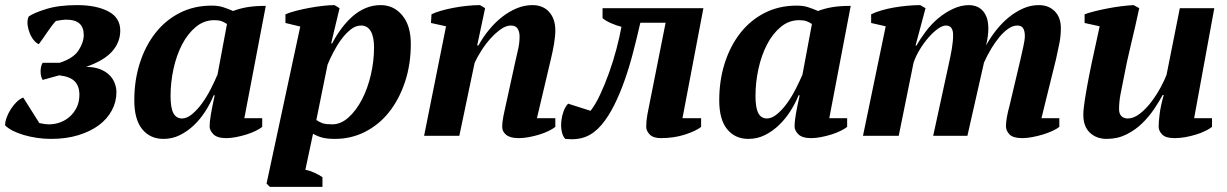

<svg xmlns="http://www.w3.org/2000/svg" viewBox="-35 -532 4806 752"><path d="M-15 -41Q-15 -56 -8.5 -73Q-2 -90 8 -105.5Q18 -121 30.5 -133Q43 -145 56 -150L119 -50Q127 -48 138 -46.5Q149 -45 157 -45Q179 -45 200 -52.5Q221 -60 238 -75Q255 -90 265.5 -111.5Q276 -133 276 -161Q276 -194 258 -213Q240 -232 197 -237L132 -219Q124 -232 124 -252.5Q124 -273 132 -286H198Q252 -303 272.5 -334.5Q293 -366 293 -395Q293 -455 225 -455Q217 -455 205.5 -453.5Q194 -452 184 -450Q169 -434 150.5 -406.5Q132 -379 117 -359Q107 -363 97.5 -374.5Q88 -386 81.5 -402Q75 -418 73 -435Q71 -452 77 -467Q96 -481 145.5 -496.5Q195 -512 267 -512Q342 -512 389 -487.5Q436 -463 436 -412Q436 -367 404.5 -331Q373 -295 302 -270Q333 -270 355.5 -261.5Q378 -253 392.5 -239Q407 -225 414 -207Q421 -189 421 -171Q421 -133 403 -99.5Q385 -66 352 -41.5Q319 -17 271.5 -2.5Q224 12 165 12Q137 12 110 8Q83 4 59 -3Q35 -10 16 -19.5Q-3 -29 -15 -41Z M678 -68Q697 -68 717.5 -85Q738 -102 756.5 -127.5Q775 -153 790.5 -183.5Q806 -214 817 -240L854 -438Q842 -446 831.5 -449.5Q821 -453 804 -453Q764 -453 732 -426.5Q700 -400 678 -357.5Q656 -315 644.5 -262Q633 -209 633 -156Q633 -110 644 -89Q655 -68 678 -68ZM802 -159Q789 -127 769.5 -96.5Q750 -66 725 -42Q700 -18 670 -3Q640 12 605 12Q553 12 522 -26Q491 -64 491 -139Q491 -217 512.5 -284.5Q534 -352 573.5 -402.5Q613 -453 669 -481.5Q725 -510 794 -510Q820 -510 838.5 -504Q857 -498 878 -489Q904 -499 934 -504Q964 -509 1006 -509L922 -69H992V-35Q982 -27 965.5 -19Q949 -11 929.5 -5Q910 1 889.5 5Q869 9 851 9Q816 9 801 -6Q786 -21 786 -37Q786 -55 791 -84.5Q796 -114 806 -159Z M1161 133Q1178 136 1196.5 144.5Q1215 153 1228 162V200H1022L1009 187L1141 -428L1083 -442V-476Q1099 -483 1124 -489.5Q1149 -496 1176 -501Q1203 -506 1229 -509Q1255 -512 1275 -512L1295 -500L1262 -362H1266Q1282 -393 1302.5 -420.5Q1323 -448 1346.5 -468.5Q1370 -489 1397.5 -500.5Q1425 -512 1456 -512Q1507 -512 1540.5 -472Q1574 -432 1574 -360Q1574 -279 1551 -210.5Q1528 -142 1488.5 -92.5Q1449 -43 1394.5 -15.5Q1340 12 1277 12Q1248 12 1229.5 7.5Q1211 3 1191 -8ZM1379 -432Q1358 -432 1338.5 -416.5Q1319 -401 1302 -378Q1285 -355 1271 -328Q1257 -301 1248 -279L1204 -62Q1217 -53 1229.5 -49Q1242 -45 1266 -45Q1300 -45 1330 -72Q1360 -99 1382.5 -142Q1405 -185 1417.5 -239Q1430 -293 1430 -346Q1430 -388 1417 -410Q1404 -432 1379 -432Z M1982 -285Q1989 -316 1994.5 -340Q2000 -364 2000 -390Q2000 -407 1992.5 -419.5Q1985 -432 1966 -432Q1947 -432 1926.5 -417.5Q1906 -403 1886.5 -381.5Q1867 -360 1850.5 -334Q1834 -308 1824 -286L1764 0H1626L1712 -429L1653 -442L1655 -476Q1669 -483 1691 -489.5Q1713 -496 1739 -501Q1765 -506 1792.5 -509Q1820 -512 1845 -512L1865 -500L1834 -354H1839Q1857 -387 1881 -416Q1905 -445 1932 -466Q1959 -487 1989 -499.5Q2019 -512 2050 -512Q2092 -512 2116 -485Q2140 -458 2140 -413Q2140 -390 2135 -360.5Q2130 -331 2123 -302L2068 -69H2140V-35Q2130 -27 2113.5 -19Q2097 -11 2077.5 -5Q2058 1 2037 5Q2016 9 1997 9Q1963 9 1947.5 -4Q1932 -17 1932 -34Q1932 -55 1937 -79Q1942 -103 1947 -125Z M2572 -443H2473Q2460 -386 2445 -328Q2430 -270 2411.5 -217.5Q2393 -165 2370.5 -120Q2348 -75 2321 -43Q2293 -10 2259.5 3.5Q2226 17 2179 12Q2169 2 2165 -18Q2161 -38 2164 -61Q2166 -79 2172.5 -96.5Q2179 -114 2190 -126L2278 -98Q2297 -122 2315.5 -161.5Q2334 -201 2350.5 -247Q2367 -293 2379.5 -340.5Q2392 -388 2399 -427Q2379 -432 2357.5 -441.5Q2336 -451 2325 -461V-500H2720L2638 -69H2711V-35Q2691 -19 2648 -5Q2605 9 2553 9Q2524 9 2510 -5Q2496 -19 2496 -36Q2496 -58 2500.5 -83Q2505 -108 2510 -131Z M2969 -68Q2988 -68 3008.5 -85Q3029 -102 3047.5 -127.5Q3066 -153 3081.5 -183.5Q3097 -214 3108 -240L3145 -438Q3133 -446 3122.5 -449.5Q3112 -453 3095 -453Q3055 -453 3023 -426.5Q2991 -400 2969 -357.5Q2947 -315 2935.5 -262Q2924 -209 2924 -156Q2924 -110 2935 -89Q2946 -68 2969 -68ZM3093 -159Q3080 -127 3060.5 -96.5Q3041 -66 3016 -42Q2991 -18 2961 -3Q2931 12 2896 12Q2844 12 2813 -26Q2782 -64 2782 -139Q2782 -217 2803.5 -284.5Q2825 -352 2864.5 -402.5Q2904 -453 2960 -481.5Q3016 -510 3085 -510Q3111 -510 3129.5 -504Q3148 -498 3169 -489Q3195 -499 3225 -504Q3255 -509 3297 -509L3213 -69H3283V-35Q3273 -27 3256.5 -19Q3240 -11 3220.5 -5Q3201 1 3180.5 5Q3160 9 3142 9Q3107 9 3092 -6Q3077 -21 3077 -37Q3077 -55 3082 -84.5Q3087 -114 3097 -159Z M3962 -300Q3967 -323 3973 -349.5Q3979 -376 3979 -391Q3979 -410 3972.5 -421Q3966 -432 3949 -432Q3932 -432 3914 -419.5Q3896 -407 3879 -386.5Q3862 -366 3846.5 -340Q3831 -314 3819 -287L3754 0H3620L3681 -281Q3688 -312 3693 -341Q3698 -370 3698 -395Q3698 -432 3670 -432Q3656 -432 3638 -419Q3620 -406 3602 -385.5Q3584 -365 3568 -339Q3552 -313 3543 -286L3485 0H3345L3434 -429L3377 -442V-476Q3393 -484 3416.5 -491Q3440 -498 3466 -502.5Q3492 -507 3519 -509.5Q3546 -512 3569 -512L3590 -500L3551 -354H3555Q3570 -381 3591.5 -409.5Q3613 -438 3640 -460.5Q3667 -483 3698 -497.5Q3729 -512 3761 -512Q3773 -512 3786 -508Q3799 -504 3810.5 -493.5Q3822 -483 3829 -465Q3836 -447 3836 -419Q3836 -405 3833.5 -387Q3831 -369 3827 -354Q3844 -385 3867 -414Q3890 -443 3916.5 -464.5Q3943 -486 3972.5 -499Q4002 -512 4034 -512Q4072 -512 4096 -488Q4120 -464 4120 -422Q4120 -390 4114 -361Q4108 -332 4101 -300L4044 -69H4114V-35Q4104 -27 4086.5 -19Q4069 -11 4049 -5Q4029 1 4008 5Q3987 9 3969 9Q3933 9 3919 -5.5Q3905 -20 3905 -38Q3905 -67 3919 -118Z M4712 -69V-35Q4702 -27 4685.5 -19Q4669 -11 4649.5 -5Q4630 1 4608.5 5Q4587 9 4566 9Q4530 9 4516.5 -5.5Q4503 -20 4503 -36Q4503 -54 4507 -86Q4511 -118 4523 -160H4519Q4506 -136 4486 -106Q4466 -76 4439 -49.5Q4412 -23 4377 -5.5Q4342 12 4300 12Q4259 12 4233.5 -12.5Q4208 -37 4208 -82Q4208 -104 4214.5 -145Q4221 -186 4230.5 -234.5Q4240 -283 4251.5 -334.5Q4263 -386 4272 -429L4213 -442V-476Q4229 -482 4253 -488Q4277 -494 4303 -499Q4329 -504 4356 -507.5Q4383 -511 4405 -512L4427 -500Q4411 -425 4394.5 -357.5Q4378 -290 4364 -215Q4359 -191 4353.5 -162Q4348 -133 4348 -104Q4348 -86 4357.5 -77Q4367 -68 4381 -68Q4406 -68 4430.5 -87.5Q4455 -107 4475.5 -134.5Q4496 -162 4511.5 -191Q4527 -220 4534 -239L4586 -500H4721L4642 -69Z"/></svg>

Font: PT Serif
Style: Bold Italic
Weight: 700
Italic angle: -12°
Designer: A.Korolkova, O.Umpeleva, V.Yefimov
Foundry: ParaType Ltd
Version: Version 1.000W OFL